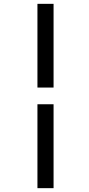

<svg xmlns="http://www.w3.org/2000/svg" viewBox="-20 -889 466 1000"><path d="M259 -869V-433H175V-869ZM259 -346V91H175V-346Z"/></svg>

Font: Martel DemiBold
Style: Regular
Weight: 600
Designer: Dan Reynolds
Foundry: Dan Reynolds
Version: Version 1.001; ttfautohint (v1.1) -l 5 -r 5 -G 72 -x 0 -D la